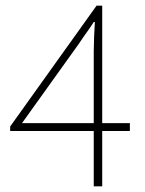

<svg xmlns="http://www.w3.org/2000/svg" viewBox="-20 -660 512 680"><path d="M440 -224H342V-640H322L16 -212V-196H312V0H342V-196H440V-224ZM58 -224 260 -506C278 -534 296 -556 312 -582H316C314 -554 312 -504 312 -476V-224H58Z"/></svg>

Font: Assistant ExtraLight
Style: Regular
Weight: 275
Designer: Hebrew By Ben Nathan, Latin by Paul Hunt
Version: Version 2.001;PS 002.001;hotconv 1.0.88;makeotf.lib2.5.64775